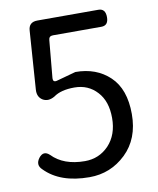

<svg xmlns="http://www.w3.org/2000/svg" viewBox="-84 -800 723 878"><g transform="rotate(-10 277.5 -360.5)"><path d="M261 13Q125 13 54 -60Q28 -84 50 -114Q73 -144 100 -119Q154 -63 253 -63Q319 -63 364 -110Q409 -158 409 -236Q409 -314 368 -358Q327 -403 263 -403Q200 -403 166 -378Q135 -360 110 -375Q86 -390 88 -423L107 -694Q109 -734 150 -734H433Q466 -734 466 -694Q466 -655 433 -655H208Q189 -655 188 -636L172 -462Q171 -443 189 -447L280 -472Q377 -472 439 -413Q501 -354 501 -238Q501 -123 430 -55Q359 13 261 13Z"/></g></svg>

Font: Swei Gothic CJK TC Regular
Style: Regular
Weight: 400
Version: Version 2.129